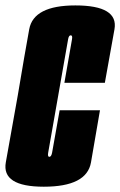

<svg xmlns="http://www.w3.org/2000/svg" viewBox="-49 -702 454 726"><path d="M116.5 4Q279 4 295 -87.8Q311 -179.5 329 -285H176.5Q151 -140.5 148 -124.8Q145 -109 137.5 -109Q130.5 -109 133.2 -124.8Q136 -140.5 171 -340Q206 -538 208.5 -553.2Q211 -568.5 218.5 -568.5Q226 -568.5 223.2 -553.2Q220.5 -538 194.5 -389H347.5Q367.5 -500.5 383.8 -591Q400 -681.5 236 -681.5Q78 -681.5 61.5 -591.5Q45 -501.5 18 -340Q-10.5 -180.5 -27 -88.2Q-43.5 4 116.5 4Z"/></svg>

Font: Anybody UltraCondensed ExtraBold
Style: Italic
Weight: 800
Width: 1
Italic angle: -10°
Version: Version 1.113;gftools[0.9.25]